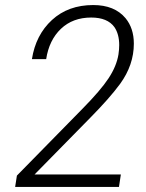

<svg xmlns="http://www.w3.org/2000/svg" viewBox="-20 -741 580 761"><path d="M451.5 0H40L47 -45L306 -309Q379 -383 410.5 -431Q442 -479 449.5 -525Q452.5 -545 452.5 -562.5Q452.5 -605.5 433.5 -633.5Q406 -671.5 341.5 -671.5Q268.5 -671.5 221.5 -626.8Q174.5 -582 163 -506.5H106.5Q121.5 -602.5 186 -661.8Q250.5 -721 349.5 -721Q434 -721 477.5 -669Q510.5 -629 510.5 -568Q510.5 -483.5 456 -408.5Q414.5 -352 337 -273.5L117 -49.5H459Z"/></svg>

Font: Roberto Sans Light
Style: Italic
Weight: 300
Italic angle: -11°
Designer: Google
Version: Version 1.00;June 11, 2020;FontCreator 12.0.0.2522 64-bit; t